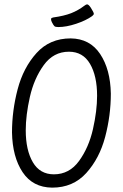

<svg xmlns="http://www.w3.org/2000/svg" viewBox="-20 -850 563 880"><path d="M219 10Q130 9 83.5 -61Q37 -131 35 -243Q35 -343 61 -441.5Q87 -540 147.5 -607Q208 -674 304 -674Q392 -673 439 -602.5Q486 -532 488 -421Q488 -321 462 -222.5Q436 -124 375.5 -57Q315 10 219 10ZM227 -51Q298 -51 342.5 -112.5Q387 -174 406 -258Q425 -342 425 -411Q425 -502 392.5 -557.5Q360 -613 296 -613Q225 -613 180.5 -551.5Q136 -490 117 -406Q98 -322 98 -253Q98 -162 130.5 -106.5Q163 -51 227 -51ZM367 -824Q375 -830 379 -830Q386 -830 396 -815Q410 -793 410 -787Q410 -782 402 -776Q374 -756 329 -741Q284 -726 247 -726Q234 -726 229.5 -730Q225 -734 218 -748Q214 -756 214 -761Q214 -766 216.5 -767.5Q219 -769 224 -770Q274 -777 306 -789.5Q338 -802 367 -824Z"/></svg>

Font: Farsan
Style: Regular
Weight: 400
Version: Version 1.001g;PS 1.001;hotconv 1.0.86;makeotf.lib2.5.63406 